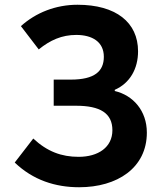

<svg xmlns="http://www.w3.org/2000/svg" viewBox="-20 -774 677 808"><path d="M313 14C473 14 598 -67 598 -216C598 -308 540 -373 463 -391V-396C527 -424 561 -485 561 -558C561 -680 468 -754 306 -754C215 -754 131 -721 68 -664L143 -566C191 -605 240 -627 301 -627C368 -627 417 -598 417 -535C417 -474 378 -439 278 -439H206V-329H300C401 -329 453 -298 453 -226C453 -154 393 -114 311 -114C239 -114 179 -136 120 -191L42 -90C119 -16 213 14 313 14Z"/></svg>

Font: Noto Sans Mono CJK JP Bold
Style: Regular
Weight: 700
Designer: Ryoko NISHIZUKA (kana & ideographs); Paul D. Hunt (Latin, Greek & Cyrillic); Wenlong ZHANG (bopomofo); Sandoll Communica
Foundry: Adobe Systems Incorporated
Version: Version 1.004;PS 1.004;hotconv 1.0.82;makeotf.lib2.5.63406